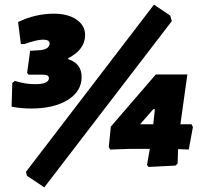

<svg xmlns="http://www.w3.org/2000/svg" viewBox="-20 -714 879 828"><path d="M644 -694 714 -647 721 -623 171 94 96 44 92 27ZM212 -655Q273 -655 310 -629.5Q347 -604 347 -563Q347 -500 274 -463V-459Q332 -440 332 -382Q332 -320 272 -283Q212 -246 115 -246Q70 -246 30 -254L33 -356L44 -365Q89 -351 130 -351Q191 -351 191 -377Q191 -392 165 -392H103L97 -400L110 -495L143 -497Q194 -499 194 -527Q194 -543 165 -543Q139 -543 85 -524H70L58 -619Q133 -655 212 -655ZM788 -393 758 -178H806L812 -166L794 -69L748 -71L746 -9L737 0L621 6L614 -2L626 -72H539L455 -69L449 -80L458 -168L652 -393ZM584 -178H641L648 -243H641Z"/></svg>

Font: Alegreya Sans Black
Style: Italic
Weight: 900
Italic angle: -7°
Designer: Juan Pablo del Peral
Foundry: Huerta Tipografica
Version: Version 2.007